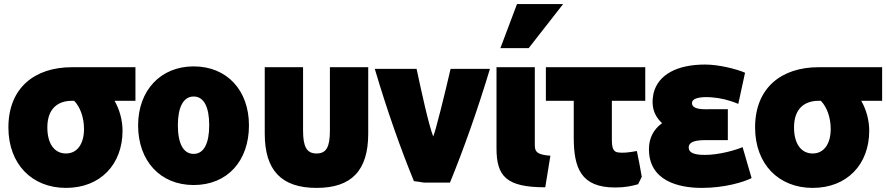

<svg xmlns="http://www.w3.org/2000/svg" viewBox="-20 -878 4325 937"><path d="M578 -240C578 -76 470 39 302 39C136 39 21 -77 21 -256C21 -450 150 -550 331 -550H641V-386H539C564 -343 578 -290 578 -240ZM390 -248C390 -304 372 -355 342 -386H330C269 -386 211 -354 211 -256C211 -176 246 -129 302 -129C359 -129 390 -179 390 -248Z M1195 -266C1195 -94 1091 25 925 25C761 25 654 -94 654 -266C654 -437 764 -554 925 -554C1088 -554 1195 -437 1195 -266ZM1001 -267C1001 -354 976 -407 925 -407C874 -407 848 -353 848 -267C848 -179 874 -127 925 -127C976 -127 1001 -180 1001 -267Z M1525 39C1353 39 1272 -47 1272 -226V-550H1459V-241C1459 -161 1477 -129 1525 -129C1573 -129 1590 -161 1590 -241V-550H1777V-226C1777 -47 1697 39 1525 39Z M2094 -212C2104 -230 2154 -433 2179 -542H2371C2309 -336 2241 -146 2176 13H2048C2034 10 2014 8 2000 6C1936 -150 1870 -336 1809 -542H2013C2037 -430 2071 -273 2094 -212Z M2666 -118 2641 36C2450 36 2403 -18 2403 -155V-550H2590V-169C2590 -135 2604 -123 2666 -118ZM2560 -643H2422L2503 -858H2728Z M3112 -15 3094 21C3064 30 3029 37 2982 37C2814 37 2780 -59 2780 -208V-386H2644V-550H3129V-386H2966V-198C2966 -155 2973 -137 2997 -134C3019 -131 3044 -133 3088 -141C3097 -99 3105 -56 3112 -15Z M3420 -122C3489 -122 3569 -145 3604 -160L3648 -9C3609 11 3515 39 3405 39C3288 39 3147 3 3147 -150C3147 -201 3167 -245 3211 -277C3184 -302 3167 -333 3165 -372C3164 -389 3166 -405 3169 -421C3191 -515 3286 -563 3421 -563C3490 -563 3578 -540 3616 -523L3583 -371C3538 -390 3494 -400 3453 -403C3441 -404 3430 -404 3420 -404C3384 -403 3357 -395 3357 -375C3357 -340 3421 -345 3448 -345H3532V-194H3446C3409 -194 3341 -198 3341 -158C3341 -133 3367 -122 3420 -122Z M4222 -240C4222 -76 4114 39 3946 39C3780 39 3665 -77 3665 -256C3665 -450 3794 -550 3975 -550H4285V-386H4183C4208 -343 4222 -290 4222 -240ZM4034 -248C4034 -304 4016 -355 3986 -386H3974C3913 -386 3855 -354 3855 -256C3855 -176 3890 -129 3946 -129C4003 -129 4034 -179 4034 -248Z"/></svg>

Font: Repo Black
Style: Regular
Weight: 900
Designer: Stefan Peev
Foundry: Context Ltd
Version: Version 1.502